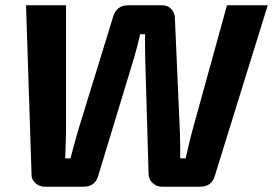

<svg xmlns="http://www.w3.org/2000/svg" viewBox="-20 -710 1038 730"><path d="M998 -690 796 -39Q784 0 740 0H596Q576 0 561 -13.5Q546 -27 545 -46L532 -492Q532 -493 531.5 -536.5Q531 -580 532 -580H513Q500 -525 490 -491L353 -40Q341 0 296 0H151Q131 0 115.5 -13Q100 -26 100 -45L79 -690H231V-208Q231 -191 229.5 -154.5Q228 -118 228 -108H248Q253 -129 277 -214L410 -646Q423 -690 468 -690H597Q618 -690 631.5 -675.5Q645 -661 645 -640L664 -207Q666 -142 665 -108H686Q701 -176 711 -212L843 -690Z"/></svg>

Font: Ezarion
Style: Bold Italic
Weight: 700
Italic angle: -8°
Designer: Natanael Gama
Version: Version 1.001;PS 001.001;hotconv 1.0.70;makeotf.lib2.5.58329